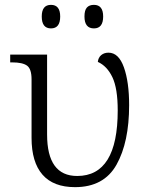

<svg xmlns="http://www.w3.org/2000/svg" viewBox="-20 -761 613 791"><path d="M110 -193V-434Q110 -477 91.5 -490.5Q73 -504 30 -504H22V-536H174V-207Q174 -36 298 -36Q465 -36 465 -306Q465 -397 443 -443Q421 -489 383 -506Q385 -524 397 -534Q409 -544 427 -544Q469 -544 490.5 -483.5Q512 -423 512 -328Q512 -175 460 -82.5Q408 10 289 10Q200 10 155 -41.5Q110 -93 110 -193ZM152 -693Q152 -741 190 -741Q228 -741 228 -693Q228 -644 190 -644Q152 -644 152 -693ZM328 -693Q328 -719 338 -730Q348 -741 367 -741Q405 -741 405 -693Q405 -644 367 -644Q328 -644 328 -693Z"/></svg>

Font: Noto Serif Light
Style: Regular
Weight: 300
Designer: Monotype Design Team
Foundry: Monotype Imaging Inc.
Version: Version 1.001